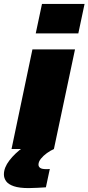

<svg xmlns="http://www.w3.org/2000/svg" viewBox="-64 -763 453 983"><path d="M119 -592 151 -743H369L337 -592ZM-5 0 102 -510H320L212 0ZM83 200Q35 200 7 190.5Q-21 181 -32.5 165Q-44 149 -44 130Q-44 95 -16 58.5Q12 22 56 -10L212 0Q194 8 176 21Q158 34 145.5 49.5Q133 65 133 80Q133 90 141.5 96.5Q150 103 174 103Q176 103 180 103Q184 103 191 102L171 196Q154 197 128.5 198.5Q103 200 83 200Z"/></svg>

Font: Saira Thin Black
Style: Italic
Weight: 900
Italic angle: -12°
Version: Version 1.101